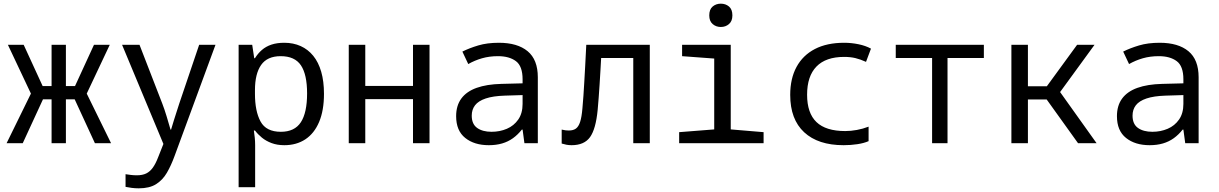

<svg xmlns="http://www.w3.org/2000/svg" viewBox="-20 -780 6640 1046"><path d="M16 0 170 -314 157 -252 23 -536H109L228 -277V-269L104 0ZM497 0 373 -269V-277L492 -536H578L444 -252L431 -314L585 0ZM261 0V-536H339V0ZM206 -239V-311H395V-239Z M736 246Q716 246 697 243.5Q678 241 664 238V169Q676 171 692.5 173Q709 175 725 175Q756 175 776.5 165Q797 155 812.5 133.5Q828 112 841 78L885 -33L886 42L645 -536H740L864 -216Q876 -185 887.5 -147Q899 -109 909 -74H912Q919 -99 927 -123.5Q935 -148 942.5 -172Q950 -196 957 -217L1065 -536H1154L931 70Q912 122 889 161.5Q866 201 830 223.5Q794 246 736 246Z M1280 240V-536H1354L1365 -463H1369Q1385 -489 1407 -508Q1429 -527 1459 -537Q1489 -547 1529 -547Q1578 -547 1618 -529Q1658 -511 1686.5 -476Q1715 -441 1730 -389Q1745 -337 1745 -269Q1745 -178 1718.5 -115.5Q1692 -53 1643.5 -21Q1595 11 1529 11Q1490 11 1459.5 -0.5Q1429 -12 1407 -30Q1385 -48 1369 -69H1363Q1366 -50 1368 -29.5Q1370 -9 1370 11V240ZM1510 -62Q1585 -62 1619 -114Q1653 -166 1653 -271Q1653 -374 1619.5 -424Q1586 -474 1509 -474Q1436 -474 1402.5 -426Q1369 -378 1369 -289V-269Q1369 -174 1399.5 -118Q1430 -62 1510 -62Z M1880 0V-536H1970V-312H2230V-536H2320V0H2230V-240H1970V0Z M2643 11Q2564 11 2514.5 -28.5Q2465 -68 2465 -147Q2465 -205 2493.5 -243.5Q2522 -282 2577 -301.5Q2632 -321 2711 -323L2827 -326V-348Q2827 -420 2790.5 -447Q2754 -474 2693 -474Q2646 -474 2606 -462.5Q2566 -451 2531 -431L2499 -499Q2537 -518 2585.5 -532.5Q2634 -547 2698 -547Q2799 -547 2854.5 -501Q2910 -455 2910 -359V0H2837L2827 -74H2823Q2801 -46 2774.5 -27Q2748 -8 2715.5 1.5Q2683 11 2643 11ZM2658 -62Q2703 -62 2741.5 -78.5Q2780 -95 2803.5 -129Q2827 -163 2827 -214V-262L2730 -259Q2666 -257 2626 -243.5Q2586 -230 2568 -206.5Q2550 -183 2550 -150Q2550 -104 2579.5 -83Q2609 -62 2658 -62Z M3094 11Q3079 11 3066 8.5Q3053 6 3040 2V-74Q3053 -71 3061.5 -70Q3070 -69 3079 -69Q3103 -69 3117.5 -79.5Q3132 -90 3140.5 -116Q3149 -142 3153 -190Q3156 -225 3158.5 -258.5Q3161 -292 3163 -331Q3165 -370 3168 -419.5Q3171 -469 3174 -536H3520V0H3430V-464H3211L3257 -500Q3254 -446 3251.5 -401.5Q3249 -357 3246.5 -319Q3244 -281 3241.5 -247Q3239 -213 3236 -181Q3226 -77 3194.5 -33Q3163 11 3094 11Z M3680 0V-60L3871 -75V-461L3696 -474V-536H3961V-75L4140 -60V0ZM3907 -633Q3881 -633 3862.5 -649Q3844 -665 3844 -696Q3844 -729 3862.5 -744.5Q3881 -760 3907 -760Q3933 -760 3951.5 -744.5Q3970 -729 3970 -696Q3970 -665 3951.5 -649Q3933 -633 3907 -633Z M4576 11Q4437 11 4361 -59.5Q4285 -130 4285 -263Q4285 -352 4319.5 -415.5Q4354 -479 4419.5 -513Q4485 -547 4579 -547Q4618 -547 4657 -539Q4696 -531 4725 -515L4698 -443Q4667 -457 4640 -463.5Q4613 -470 4579 -470Q4479 -470 4428 -417.5Q4377 -365 4377 -264Q4377 -164 4428 -115Q4479 -66 4585 -66Q4615 -66 4648 -72Q4681 -78 4712 -90V-11Q4687 0 4651 5.5Q4615 11 4576 11Z M5058 0V-464H4860V-536H5340V-464H5142V0Z M5853 0 5660 -269 5659 -277 5848 -536H5943L5736 -252L5730 -314L5954 0ZM5490 0V-536H5580V0ZM5577 -238V-310H5691V-238Z M6243 11Q6164 11 6114.5 -28.5Q6065 -68 6065 -147Q6065 -205 6093.5 -243.5Q6122 -282 6177 -301.5Q6232 -321 6311 -323L6427 -326V-348Q6427 -420 6390.5 -447Q6354 -474 6293 -474Q6246 -474 6206 -462.5Q6166 -451 6131 -431L6099 -499Q6137 -518 6185.5 -532.5Q6234 -547 6298 -547Q6399 -547 6454.5 -501Q6510 -455 6510 -359V0H6437L6427 -74H6423Q6401 -46 6374.5 -27Q6348 -8 6315.5 1.5Q6283 11 6243 11ZM6258 -62Q6303 -62 6341.5 -78.5Q6380 -95 6403.5 -129Q6427 -163 6427 -214V-262L6330 -259Q6266 -257 6226 -243.5Q6186 -230 6168 -206.5Q6150 -183 6150 -150Q6150 -104 6179.5 -83Q6209 -62 6258 -62Z"/></svg>

Font: Noto Sans Mono
Style: Regular
Weight: 400
Designer: Monotype Design Team
Foundry: Monotype Imaging Inc.
Version: Version 2.014